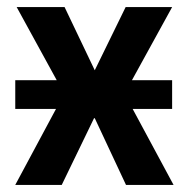

<svg xmlns="http://www.w3.org/2000/svg" viewBox="-20 -521 533 541"><path d="M23 0 178 -289 182 -218 27 -501H162L247 -323L334 -501H465L310 -219L314 -288L469 0H335L247 -188H245L154 0ZM23 -214V-295H465V-214Z"/></svg>

Font: Nunito Sans 7pt Condensed
Style: Bold
Weight: 700
Width: 3
Designer: Vernon Adams
Foundry: Vernon Adams
Version: Version 3.101;gftools[0.9.27]